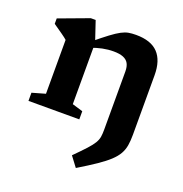

<svg xmlns="http://www.w3.org/2000/svg" viewBox="-133 -627 941 985"><g transform="rotate(20 337.5 -134.0)"><path d="M260.5 -396.5V-62L318.5 -44.5V0H41V-44.5L113 -65V-359Q104.5 -367 84.5 -381.2Q64.5 -395.5 32.5 -417.5V-447L196.5 -508H223ZM456.5 6.5V-311.5Q456.5 -338 447.5 -354.8Q438.5 -371.5 418.2 -379.8Q398 -388 365 -388Q335.5 -388 304.8 -381.8Q274 -375.5 249.5 -365L238 -395.5Q284.5 -434 314.2 -456.2Q344 -478.5 364.8 -489.5Q385.5 -500.5 403.5 -503.8Q421.5 -507 444.5 -507Q526 -507 565 -466Q604 -425 604 -345V-20Q604 13 599.8 38.5Q595.5 64 583.2 85.8Q571 107.5 547.2 129.8Q523.5 152 484.2 178.8Q445 205.5 387 240.5L346 186Q385.5 146.5 408 121.8Q430.5 97 440.8 79.8Q451 62.5 453.8 46.2Q456.5 30 456.5 6.5Z"/></g></svg>

Font: Newsreader 9pt SemiBold
Style: Regular
Weight: 600
Designer: Hugues Gentile
Foundry: Production Type
Version: Version 1.003